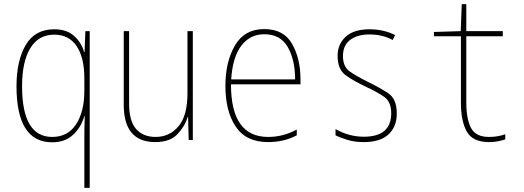

<svg xmlns="http://www.w3.org/2000/svg" viewBox="-20 -679 2540 931"><path d="M415 232V-528H394L390 -426H388Q375 -473 339 -505Q303 -537 243 -537Q149 -537 104.5 -460.5Q60 -384 60 -261Q60 11 233 11Q295 11 334 -25Q373 -61 389 -116H391Q390 -93 389.5 -63.5Q389 -34 389 -17V232ZM87 -261Q87 -380 127 -445.5Q167 -511 243 -511Q314 -511 351.5 -455.5Q389 -400 389 -299V-239Q389 -138 349 -76.5Q309 -15 233 -15Q87 -15 87 -261Z M890 -112H892L895 0H915V-528H889V-227Q889 -118 845.5 -66.5Q802 -15 734 -15Q674 -15 640 -53.5Q606 -92 606 -177V-528H580V-171Q580 10 733 10Q804 10 840.5 -28.5Q877 -67 890 -112Z M1419 -23V-51Q1354 -15 1280 -15Q1100 -15 1100 -270H1437V-296Q1437 -394 1396.5 -466Q1356 -538 1261 -538Q1166 -538 1119.5 -459Q1073 -380 1073 -262Q1073 -140 1123 -65Q1173 10 1280 10Q1358 10 1419 -23ZM1261 -513Q1340 -513 1375.5 -450.5Q1411 -388 1411 -294H1101Q1108 -403 1150.5 -458Q1193 -513 1261 -513Z M1904 -129Q1904 -200 1861 -228Q1818 -256 1762 -283Q1710 -309 1676.5 -332Q1643 -355 1643 -407Q1643 -460 1678.5 -486Q1714 -512 1770 -512Q1836 -512 1884 -485L1896 -509Q1840 -537 1771 -537Q1696 -537 1656.5 -501Q1617 -465 1617 -408Q1617 -342 1657 -313.5Q1697 -285 1755 -258Q1807 -234 1842 -210Q1877 -186 1877 -130Q1877 -16 1744 -16Q1673 -16 1607 -53V-23Q1630 -11 1665 -0.5Q1700 10 1744 10Q1824 10 1864 -27.5Q1904 -65 1904 -129Z M2430 -3V-28Q2394 -15 2351 -15Q2287 -15 2264 -58.5Q2241 -102 2241 -183V-503H2418V-528H2241V-659H2219L2214 -528L2084 -524V-503H2215V-180Q2215 -92 2243.5 -41Q2272 10 2351 10Q2377 10 2395.5 6Q2414 2 2430 -3Z"/></svg>

Font: Noto Sans Mono UI Condensed Thin
Style: Regular
Weight: 250
Width: 3
Designer: Monotype Design team
Foundry: Monotype Imaging Inc.
Version: 1.000